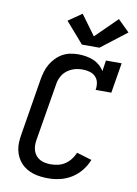

<svg xmlns="http://www.w3.org/2000/svg" viewBox="-105 -1057 810 1132"><g transform="rotate(10 300.0 -490.5)"><path d="M266 8Q243 8 220 5.5Q197 3 175.5 -3.5Q154 -10 135 -21.5Q116 -33 101.5 -48.5Q87 -64 77 -84Q67 -104 62.5 -126Q58 -148 59 -171Q60 -194 64 -217L120 -560Q124 -583 131 -606.5Q138 -630 150.5 -651.5Q163 -673 181 -691.5Q199 -710 221 -722Q243 -734 267 -738.5Q291 -743 314 -743Q338 -743 361 -739Q384 -735 404.5 -726.5Q425 -718 442 -703.5Q459 -689 470 -670L480 -735H574L544 -554H450Q454 -576 450 -597Q446 -618 432 -632.5Q418 -647 397.5 -653Q377 -659 355 -659Q339 -659 323 -656.5Q307 -654 291.5 -647.5Q276 -641 262 -630.5Q248 -620 238.5 -606.5Q229 -593 223 -577.5Q217 -562 215 -546L158 -204Q155 -187 155.5 -169.5Q156 -152 161 -137Q166 -122 176.5 -109.5Q187 -97 201 -89.5Q215 -82 232 -79Q249 -76 266 -76Q287 -76 309 -81Q331 -86 350.5 -99Q370 -112 384 -130.5Q398 -149 407 -170L497 -143Q484 -109 460 -79Q436 -49 404 -29Q372 -9 336.5 -0.5Q301 8 266 8ZM324 -803 216 -927 297 -983 385 -863 513 -989 582 -921 429 -803Z"/></g></svg>

Font: Iosevka Curly Slab MdEx
Style: Italic
Weight: 500
Width: 7
Italic angle: -9°
Monospace: yes
Designer: Belleve Invis
Foundry: Belleve Invis
Version: Version 11.0.0; ttfautohint (v1.8.3)